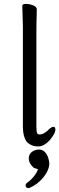

<svg xmlns="http://www.w3.org/2000/svg" viewBox="-20 -727 303 981"><path d="M171 -44Q175 -40 183 -40H185Q206 -41 232 -68Q244 -79 253.5 -79Q263 -79 263 -63Q263 -47 236 -13Q206 21 176 21H166Q132 17 115 -5Q98 -29 97 -75V-590L94 -697Q94 -707 112.5 -707Q131 -707 149.5 -699.5Q168 -692 168 -679L166 -590V-78Q166 -51 171 -44ZM125 234Q111 234 111 220Q111 213 117 208Q136 195 152.5 175Q169 155 174 137Q172 136 162.5 134Q153 132 149 127Q127 106 127 83.5Q127 61 143 49Q159 37 179.5 37Q200 37 214 55Q228 73 232 106Q232 141 203 177.5Q174 214 133 232Q129 234 125 234Z"/></svg>

Font: QiushuiShotai
Style: Regular
Weight: 600
Designer: Fontworks Inc.
Foundry: Fontworks Inc.
Version: Version 1.250